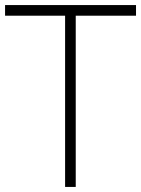

<svg xmlns="http://www.w3.org/2000/svg" viewBox="-36 -710 557 758"><path d="M501 -690V-648H263V28H221V-648H-16V-690Z"/></svg>

Font: Gmarket Sans TTF Light
Style: Regular
Weight: 300
Designer: Creative Director : Sungho Lee; Art Director : Kiwoong Choi; Project Manager : Sori Yang, Jongwook Yoon; Font Designer :
Foundry: Sandoll Inc.
Version: Version 1.000;hotconv 1.0.109;makeotfexe 2.5.65596